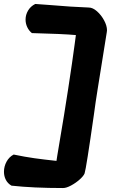

<svg xmlns="http://www.w3.org/2000/svg" viewBox="-56 -820 597 969"><path d="M321 -598 327 -643Q261 -649 105 -653Q90 -665 81.5 -683Q73 -701 73 -721Q73 -745 85.5 -766.5Q98 -788 122 -800Q175 -796 191 -795Q307 -785 392 -782Q412 -782 433.5 -763Q455 -744 469.5 -717Q484 -690 484 -667L483 -658Q472 -585 437 -371Q426 -303 418 -242Q379 31 371 55Q366 68 346.5 85.5Q327 103 303 116Q279 129 262 129Q112 129 2 117Q-17 106 -26.5 87.5Q-36 69 -36 47Q-36 20 -23 -4Q-10 -28 13 -40Q71 -28 117.5 -21.5Q164 -15 229 -8L233 -34Q273 -270 288 -371Q299 -440 307 -498Q315 -556 321 -598Z"/></svg>

Font: Mogra
Style: Regular
Weight: 400
Designer: Lipi Raval
Foundry: Lipi Raval
Version: Version 1.002;PS 1.002;hotconv 1.0.88;makeotf.lib2.5.647800;